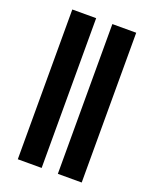

<svg xmlns="http://www.w3.org/2000/svg" viewBox="-157 -948 831 1036"><g transform="rotate(20 258.5 -430.0)"><path d="M75 0H212V-860H75ZM305 0H442V-860H305Z"/></g></svg>

Font: Sztylet
Style: Bd
Weight: 700
Foundry: Cannot Into Space Fonts, PlusOne Fonts
Version: Version 0.12